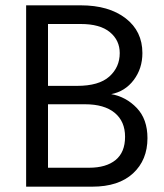

<svg xmlns="http://www.w3.org/2000/svg" viewBox="-20 -697 616 720"><path d="M326 3H78V-677H283Q388 -677 451 -628.5Q514 -580 514 -498Q514 -440 481.5 -397Q449 -354 397 -344Q453 -334 493 -292Q533 -250 533 -179Q533 -97 479 -47Q425 3 326 3ZM283 -607H160V-375H269Q351 -375 390 -410Q429 -445 429 -498Q429 -546 392 -576.5Q355 -607 283 -607ZM299 -306H160V-68H314Q378 -68 413.5 -97Q449 -126 449 -184Q449 -242 410 -274Q371 -306 299 -306Z"/></svg>

Font: Hind Siliguri Fixed
Style: Regular
Weight: 400
Designer: Jyotish Sonowal
Foundry: Indian Type Foundry
Version: Version 1.001;October 28, 2021;FontCreator 12.0.0.2565 64-bi